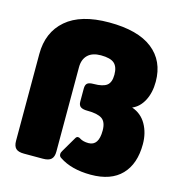

<svg xmlns="http://www.w3.org/2000/svg" viewBox="-108 -817 875 929"><g transform="rotate(15 329.0 -352.5)"><path d="M271 -26Q261 -32 261 -43Q261 -52 267 -61L311 -136Q316 -145 323 -145Q330 -145 335 -141Q352 -130 379 -130Q430 -130 430 -206Q430 -249 407.5 -264.5Q385 -280 334 -280Q311 -280 300 -287.5Q289 -295 289 -314V-379Q289 -398 298 -405.5Q307 -413 330 -413Q375 -413 395 -428Q415 -443 415 -482Q415 -521 395.5 -538.5Q376 -556 328 -556Q285 -556 262.5 -534Q240 -512 240 -473V-50Q240 -24 227.5 -12Q215 0 186 0H91Q62 0 50 -12Q38 -24 38 -50V-485Q38 -594 111 -657Q184 -720 326 -720Q470 -720 543.5 -662.5Q617 -605 617 -501Q617 -446 596 -406Q575 -366 539 -351Q586 -335 610.5 -292Q635 -249 635 -193Q635 -94 582.5 -39.5Q530 15 429 15Q332 15 271 -26Z"/></g></svg>

Font: Mitr SemiBold
Style: Regular
Weight: 600
Designer: Thanarat Vachiruckul
Foundry: Cadson Demak
Version: Version 1.002